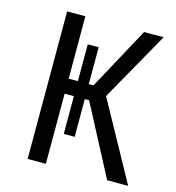

<svg xmlns="http://www.w3.org/2000/svg" viewBox="-104 -777 794 865"><g transform="rotate(15 293.5 -344.0)"><path d="M371 -365 572 0H474L302 -327H282V-151H231V-327H188V0H103V-688H188V-397H231V-569H282V-397H304L462 -688H553Z"/></g></svg>

Font: FiraGO Book
Style: Regular
Weight: 350
Designer: bBox Type
Foundry: bBox Type GmbH
Version: Version 1.001;PS 001.001;hotconv 1.0.88;makeotf.lib2.5.64775